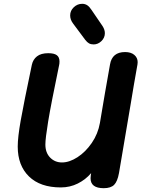

<svg xmlns="http://www.w3.org/2000/svg" viewBox="-20 -983 744 1007"><path d="M702 -657Q702 -649 701 -645L682 -537L666 -441L604 -75Q596 -31 578.5 -13.5Q561 4 524 4Q455 4 455 -48Q455 -57 456 -61L458 -75Q429 -41 388 -20.5Q347 0 299 0Q191 0 132 -57.5Q73 -115 73 -214Q73 -263 88.5 -350.5Q104 -438 147 -643Q153 -671 174 -687.5Q195 -704 233 -704Q264 -704 278 -693.5Q292 -683 292 -661Q292 -648 290 -641Q247 -434 232.5 -345.5Q218 -257 218 -225Q218 -182 243 -156.5Q268 -131 305 -131Q344 -131 386.5 -158.5Q429 -186 461.5 -233.5Q494 -281 504 -338L518 -421Q523 -448 531 -497.5Q539 -547 557 -645Q568 -710 636 -710Q667 -710 684.5 -695Q702 -680 702 -657ZM427 -774 363 -860Q348 -880 348 -902Q348 -927 367 -945Q386 -963 411 -963Q426 -963 437.5 -955.5Q449 -948 460 -931L518 -846Q530 -827 530 -809Q530 -785 512 -767.5Q494 -750 471 -750Q457 -750 447 -755.5Q437 -761 427 -774Z"/></svg>

Font: Mali
Style: Bold Italic
Weight: 700
Italic angle: -10°
Version: Version 1.000; ttfautohint (v1.6)